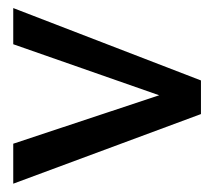

<svg xmlns="http://www.w3.org/2000/svg" viewBox="-20 -494 528 474"><path d="M12.7 -40.5V-139.2L373 -258.8L12.7 -384.8V-474.1L476.1 -295.4V-212.4Z"/></svg>

Font: Pontano Sans Medium
Style: Regular
Weight: 500
Designer: Vernon Adams
Foundry: Vernon Adams
Version: Version 2.001